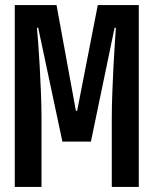

<svg xmlns="http://www.w3.org/2000/svg" viewBox="-20 -734 603 754"><path d="M38 0V-714H202L278 -299H283L364 -714H525V0H419V-273Q419 -315 421 -367.5Q423 -420 425.5 -471.5Q428 -523 431 -564Q434 -605 435 -625H430L337 -178H225L130 -625H125Q127 -607 130 -566Q133 -525 136 -472.5Q139 -420 141 -366Q143 -312 143 -268V0Z"/></svg>

Font: Noto Sans Mono SemiCondensed SemiBold
Style: Regular
Weight: 600
Width: 4
Designer: Monotype Design Team
Foundry: Monotype Imaging Inc.
Version: Version 2.014; ttfautohint (v1.8.4.7-5d5b)